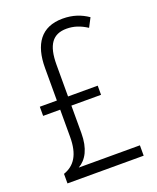

<svg xmlns="http://www.w3.org/2000/svg" viewBox="-136 -806 728 888"><g transform="rotate(-20 228.5 -362.0)"><path d="M280 -724C174 -724 126 -654 126 -537V-377H42V-332H126V-198C126 -111 96 -66 41 -47V0H416V-51H115C155 -74 181 -120 181 -197V-332H327V-377H181V-533C181 -631 213 -674 281 -674C316 -674 347 -664 381 -642L404 -686C369 -710 330 -724 280 -724Z"/></g></svg>

Font: Noto Sans Kannada Condensed Light
Style: Regular
Weight: 300
Width: 3
Designer: Jelle Bosma - Monotype Design Team
Foundry: Monotype Imaging Inc.
Version: Version 2.005